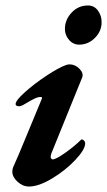

<svg xmlns="http://www.w3.org/2000/svg" viewBox="-20 -667 391 701"><path d="M25 -40Q25 -51 30 -61Q48 -101 69 -152.5Q90 -204 99 -225L133 -307Q135 -313 128 -313Q118 -313 104 -306Q90 -299 65 -284Q55 -279 51 -279Q37 -279 37 -287Q37 -300 71 -330.5Q105 -361 149.5 -390.5Q194 -420 222 -430Q230 -432 234 -432Q254 -432 270 -416Q286 -400 280 -384L168 -108Q165 -101 165 -93Q165 -90 167.5 -87.5Q170 -85 172 -85Q184 -85 218 -109Q252 -133 274 -155Q277 -158 278 -158Q283 -158 287 -153.5Q291 -149 291 -144Q291 -121 254.5 -82.5Q218 -44 169.5 -15Q121 14 86 14Q63 14 44 -3.5Q25 -21 25 -40ZM217 -561Q217 -595 241.5 -621Q266 -647 301 -647Q324 -647 337.5 -628.5Q351 -610 351 -586Q351 -553 326.5 -528.5Q302 -504 269 -504Q247 -504 232 -521.5Q217 -539 217 -561Z"/></svg>

Font: EB Garamond
Style: Bold Italic
Weight: 700
Italic angle: -17.2°
Designer: Georg Duffner and Octavio Pardo
Foundry: Georg Duffner
Version: Version 1.000